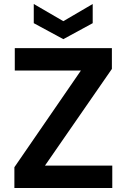

<svg xmlns="http://www.w3.org/2000/svg" viewBox="-20 -941 633 961"><path d="M52 0V-104L385 -588H54V-700H540V-596L205 -112H542V0ZM297 -745 149 -825V-921L297 -835L444 -921V-825Z"/></svg>

Font: DM Sans 10pt
Style: Bold
Weight: 700
Version: Version 4.004;gftools[0.9.30]